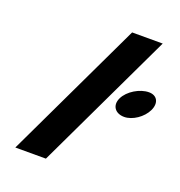

<svg xmlns="http://www.w3.org/2000/svg" viewBox="-150 -987 1046 1115"><g transform="rotate(20 373.0 -430.0)"><path d="M687.9 -567C632.1 -567 563 -526 538.7 -475C514.5 -424 544.6 -383 600.4 -383C651.4 -383 711.9 -424 736.2 -475C760.4 -526 738.9 -567 687.9 -567ZM476.5 -860H665.5L256.6 0H67.7Z"/></g></svg>

Font: Hussar
Style: BdSuprExtOblFive
Weight: 700
Foundry: Cannot Into Space Fonts
Version: Version 2.00